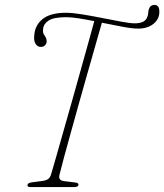

<svg xmlns="http://www.w3.org/2000/svg" viewBox="-20 -762 669 782"><path d="M222 -49Q217 -27.5 240 -24.5L287.5 -18.5Q301.5 -16.5 299.5 -8.5Q297.5 0 282.5 0H104Q90.5 0 92 -9Q92.5 -17 110.5 -19.5L152.5 -25Q168 -27 176.5 -33.2Q185 -39.5 189 -55Q197 -81.5 210 -127.5Q223 -173.5 239.5 -231.5Q256 -289.5 273.8 -352.2Q291.5 -415 308.5 -476Q325.5 -537 340 -588.8Q354.5 -640.5 364 -676Q331 -682.5 301 -687.2Q271 -692 250 -692Q198.5 -692 177.8 -678.2Q157 -664.5 155.5 -643.5Q153 -628 161.8 -616.8Q170.5 -605.5 170 -592Q169.5 -584 163 -577.2Q156.5 -570.5 145 -571Q132 -571.5 124.5 -584.2Q117 -597 119.5 -618Q122.5 -660 154.2 -685Q186 -710 248.5 -710Q275 -710 314.8 -703.5Q354.5 -697 397.2 -688.5Q440 -680 475.5 -673.5Q511 -667 528.5 -667Q569.5 -667 579 -690.5Q583 -699.5 583.5 -707.8Q584 -716 585.5 -722Q591 -742 609 -742Q629.5 -742 629 -713.5Q629 -684 605 -664.8Q581 -645.5 542.5 -645.5Q518 -645.5 478.2 -653.2Q438.5 -661 395 -669.5Q385 -634.5 370 -582Q355 -529.5 337.5 -468Q320 -406.5 302.2 -343.2Q284.5 -280 268.5 -222.2Q252.5 -164.5 240.2 -119.2Q228 -74 222 -49Z"/></svg>

Font: Fraunces 72pt S050 Thin
Style: Italic
Weight: 100
Italic angle: -16°
Version: Version 1.000; ttfautohint (v1.8.3)